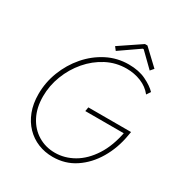

<svg xmlns="http://www.w3.org/2000/svg" viewBox="-202 -1037 1133 1194"><g transform="rotate(30 364.5 -439.5)"><path d="M345.7 7.8Q289.1 7.8 240 -12.2Q190.9 -32.2 153.8 -70.6Q116.7 -108.9 95.7 -163.6Q74.7 -218.3 74.7 -287.6Q74.7 -371.1 105.2 -449.7Q135.7 -528.3 189.9 -591.1Q244.1 -653.8 315.9 -690.7Q387.7 -727.5 470.7 -727.5Q543 -727.5 595 -702.1Q647 -676.8 674.8 -647.5L655.8 -619.1Q624.5 -658.7 575.9 -678.5Q527.3 -698.2 472.2 -698.2Q395.5 -698.2 329.1 -663.6Q262.7 -628.9 212.6 -570.3Q162.6 -511.7 134.5 -438.7Q106.4 -365.7 106.4 -289.1Q106.4 -207.5 137.9 -147.2Q169.4 -86.9 223.6 -54.2Q277.8 -21.5 344.7 -21.5Q414.6 -21.5 478.5 -58.3Q542.5 -95.2 590.1 -168.7Q637.7 -242.2 658.2 -351.6L669.9 -340.8H379.9L384.8 -370.1H691.4L686.5 -341.8Q669.9 -244.6 623 -165.3Q576.2 -85.9 505.6 -39.1Q435.1 7.8 345.7 7.8ZM356.9 -759.3 338.4 -783.2 492.7 -887.2H510.7L621.1 -783.2L600.6 -759.3L502 -855.5H495.6Z"/></g></svg>

Font: Reddit Sans ExtraLight
Style: Italic
Weight: 250
Italic angle: -11.25°
Designer: Stephen Hutchings
Version: Version 1.013